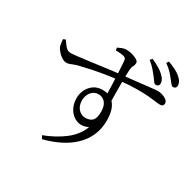

<svg xmlns="http://www.w3.org/2000/svg" viewBox="-190 -1055 1381 1351"><g transform="rotate(30 500.0 -379.0)"><path d="M766.6 -697.9Q751.4 -717.6 733.7 -737.7Q716 -757.9 687.3 -780.9L700.8 -798.2Q734.1 -783.4 759.7 -768.4Q785.4 -753.3 803.1 -736.7Q822.1 -719.5 829.8 -705Q837.6 -690.5 837.6 -676.3Q837.6 -663.4 830.4 -656.8Q823.3 -650.1 812.2 -650.1Q800.8 -650.1 791 -664.7Q781.3 -679.4 766.6 -697.9ZM878.6 -743.5Q863.1 -763.3 846.1 -781.2Q829.2 -799.1 798.7 -821.2L811.4 -838.6Q846.9 -825.2 872 -812.6Q897.1 -800 915.7 -783.4Q934.7 -767 942.3 -752.1Q950 -737.2 950 -723Q950 -711 942.8 -704.2Q935.7 -697.5 925 -697.5Q914.4 -697.5 904.3 -711.2Q894.2 -724.9 878.6 -743.5ZM85.8 -602.4 105.1 -609.9Q116.6 -593.5 127 -578.7Q137.3 -563.9 150.3 -554.4Q163.3 -544.9 180.3 -544.7Q192.8 -544.5 226.6 -548.3Q260.4 -552.2 306.8 -558.1Q353.3 -564 403.3 -570.8Q453.4 -577.6 499.1 -583.4Q544.9 -589.2 576.9 -592Q644.8 -598.8 692.2 -604.3Q739.6 -609.9 771.3 -613.4Q803.1 -616.9 821.1 -618.7Q839 -620.6 847.2 -620.6Q865 -620.6 885 -614.4Q905.1 -608.2 919.7 -596.9Q934.4 -585.6 934.4 -569.7Q934.4 -556.1 927.3 -550.1Q920.2 -544.2 905.8 -544.2Q893.9 -544.2 870.9 -547.5Q847.9 -550.8 810.8 -554.2Q773.6 -557.5 717.6 -557.4Q661.5 -557.3 581.6 -549.7Q527.9 -545.3 470.9 -536Q413.8 -526.7 363.4 -516.2Q313 -505.7 277.9 -496.7Q255.5 -491.3 239.9 -484.9Q224.4 -478.6 212.6 -474.5Q200.7 -470.3 187.1 -470.3Q170.8 -470.3 151.6 -482.4Q132.4 -494.4 117.2 -511.7Q101.9 -529 95.9 -542.5Q91.1 -555.2 89.2 -571.5Q87.2 -587.7 85.8 -602.4ZM447.1 -720.4 444.5 -740.8Q458.2 -748.1 476 -755Q493.8 -761.9 513.1 -761.9Q533.5 -761.9 557.7 -755.4Q581.9 -748.9 599.2 -738.3Q616.4 -727.8 616.4 -715.1Q616.4 -697.8 608.5 -684.1Q600.6 -670.3 599.4 -650.7Q598.2 -632.7 597.4 -599.1Q596.7 -565.5 596.9 -523.6Q597.1 -481.6 597.5 -438.2Q597.9 -394.8 598.9 -358.2L547.9 -406.9Q547.9 -423.1 547.2 -448.8Q546.5 -474.5 545.2 -505.2Q543.9 -536 542.4 -568.4Q541 -600.7 539.1 -630.5Q537.2 -660.2 535.6 -683.2Q534.3 -698.3 529.7 -704Q525.1 -709.7 513.1 -713.4Q502.5 -716.4 486 -718Q469.5 -719.5 447.1 -720.4ZM507.1 -433Q553.7 -433 583 -411.2Q612.2 -389.4 626.1 -351.2Q639.9 -313.1 639.9 -261.7Q639.9 -193.1 615.7 -137.9Q591.5 -82.8 547 -40Q502.5 2.8 442 32.9Q381.4 62.9 309.4 81.2L296.3 56.5Q387.5 22.1 457.1 -30.9Q526.7 -84 554.4 -157.7Q505.7 -135.1 465.3 -149.2Q424.8 -163.3 400.4 -202Q376 -240.7 376 -291.5Q376 -328.5 391.8 -360.6Q407.6 -392.8 436.8 -412.9Q466.1 -433 507.1 -433ZM498.2 -201.3Q535.6 -201.3 554.9 -221.7Q574.1 -242.1 574.1 -293.7Q574.1 -342.3 552.6 -367.2Q531 -392.2 499 -392.2Q461.1 -392.2 439 -363.6Q416.9 -335.1 416.9 -296.6Q416.9 -254.2 440.5 -227.7Q464.2 -201.3 498.2 -201.3Z"/></g></svg>

Font: Early Summer Mincho VF
Style: Regular
Weight: 250
Designer: GuiWonder
Version: Version 1.002